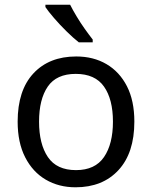

<svg xmlns="http://www.w3.org/2000/svg" viewBox="-20 -786 645 816"><path d="M551 -269Q551 -136 483.5 -63Q416 10 301 10Q230 10 174.5 -22.5Q119 -55 87 -117.5Q55 -180 55 -269Q55 -402 122 -474Q189 -546 304 -546Q377 -546 432.5 -513.5Q488 -481 519.5 -419.5Q551 -358 551 -269ZM146 -269Q146 -174 183.5 -118.5Q221 -63 303 -63Q384 -63 422 -118.5Q460 -174 460 -269Q460 -364 422 -418Q384 -472 302 -472Q220 -472 183 -418Q146 -364 146 -269ZM278 -766Q289 -744 305.5 -716.5Q322 -689 340.5 -663Q359 -637 374 -618V-606H315Q292 -624 263 -652.5Q234 -681 209.5 -709.5Q185 -738 173 -756V-766Z"/></svg>

Font: Noto Music
Style: Regular
Weight: 400
Designer: Monotype Design Team, Benjamin Yang
Foundry: Monotype Imaging Inc.
Version: Version 2.002; ttfautohint (v1.8.4.7-5d5b)